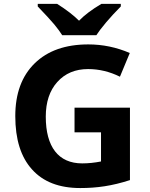

<svg xmlns="http://www.w3.org/2000/svg" viewBox="-20 -951 764 981"><path d="M498 -931.2C449.2 -902.3 411.1 -873.5 383.8 -845.2C356.9 -872.1 319.8 -900.9 272 -931.2H172.9V-918C211.4 -877.9 239.7 -847.2 257.3 -826.2C274.9 -804.7 288.6 -786.1 297.9 -771H472.2C482.4 -787.1 499 -809.1 522 -836.4C544.9 -863.3 569.8 -890.6 597.2 -918V-931.2ZM360.8 -274.9H496.1V-126C463.4 -119.6 431.6 -116.2 399.9 -116.2C278.8 -116.2 213.9 -200.2 213.9 -355C213.9 -429.2 233.4 -488.3 272.9 -532.2C312.5 -576.2 364.7 -598.1 430.2 -598.1C486.3 -598.1 540.5 -585 592.8 -559.1L643.1 -680.2C575.2 -709.5 504.4 -724.1 431.2 -724.1C314.5 -724.1 223.1 -691.9 157.2 -627.4C91.3 -563 58.1 -473.1 58.1 -357.9C58.1 -239.3 86.4 -148.4 143.6 -85.4C200.2 -22 282.2 9.8 390.1 9.8C474.6 9.8 552.2 -1 644 -30.8V-400.9H360.8Z"/></svg>

Font: Noto Reveo Sans
Style: Bold
Weight: 700
Designer: Monotype Design team
Foundry: Monotype Imaging Inc.
Version: Version 1.04